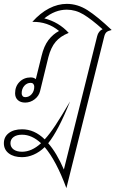

<svg xmlns="http://www.w3.org/2000/svg" viewBox="-85 -524 620 992"><path d="M492 -369Q474 -365 466 -358.5Q458 -352 454 -337L258 448Q206 307 146 236Q119 262 89 275Q59 288 29 288Q-14 288 -39.5 268.5Q-65 249 -65 216Q-65 183 -39.5 163.5Q-14 144 29 144Q93 144 146 196Q172 168 202 122.5Q232 77 277 0Q216 152 164 216Q208 266 245 352L417 -337Q420 -350 427.5 -359.5Q435 -369 445 -373Q387 -425 346 -449.5Q305 -474 260 -474Q199 -474 144 -429Q219 -410 270 -354Q227 -337 202.5 -308Q178 -279 165 -229L122 -53Q116 -28 94 -11Q72 6 45 6Q21 6 7 -7Q-7 -20 -7 -42Q-7 -78 16 -101Q39 -124 74 -124Q90 -124 100 -115L130 -236Q142 -286 165 -316.5Q188 -347 220 -364Q161 -413 82 -411Q123 -457 168.5 -480.5Q214 -504 260 -504Q316 -504 367 -471.5Q418 -439 492 -369ZM92 -76Q92 -85 87 -90.5Q82 -96 74 -96Q54 -96 40.5 -80.5Q27 -65 27 -42Q27 -33 32 -27.5Q37 -22 45 -22Q65 -22 78.5 -37.5Q92 -53 92 -76ZM29 260Q79 260 127 216Q80 172 29 172Q1 172 -15 184Q-31 196 -31 216Q-31 236 -15 248Q1 260 29 260Z"/></svg>

Font: Srisakdi
Style: Regular
Weight: 400
Designer: Cadson Demak Co.,Ltd.
Foundry: Cadson Demak Co.,Ltd.
Version: Version 1.000